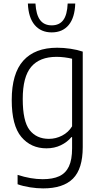

<svg xmlns="http://www.w3.org/2000/svg" viewBox="-20 -814 552 1064"><path d="M77.5 207V155Q151 179 216.5 179Q272.5 179 308.2 162.5Q344 146 361.8 108.5Q379.5 71 379.5 8.5V-54H375.5Q353 -26.5 317.2 -9.2Q281.5 8 237.5 8Q151.5 8 98.2 -55.2Q45 -118.5 45 -259.5Q45 -406.5 109.2 -478Q173.5 -549.5 297 -549.5Q332.5 -549.5 371 -543.8Q409.5 -538 438.5 -528V1Q438.5 122 384.2 176Q330 230 219 230Q184.5 230 146.2 224Q108 218 77.5 207ZM379.5 -114V-488.5Q361.5 -493 338.5 -496Q315.5 -499 293.5 -499Q200 -499 153 -443.8Q106 -388.5 106 -265.5Q106 -142 144.2 -93.2Q182.5 -44.5 251 -44.5Q289.5 -44.5 324.2 -62.5Q359 -80.5 379.5 -114ZM134.5 -794.5H176.5Q180 -732.5 202.2 -703Q224.5 -673.5 266.5 -673.5Q309 -673.5 330.8 -703Q352.5 -732.5 355 -794.5H397Q394.5 -716 360.5 -675.2Q326.5 -634.5 266.5 -634.5Q207 -634.5 172.2 -675.5Q137.5 -716.5 134.5 -794.5Z"/></svg>

Font: Encode Sans Semi Condensed Light
Style: Regular
Weight: 300
Width: 4
Designer: Multiple Designers
Foundry: Impallari Type
Version: Version 2.000